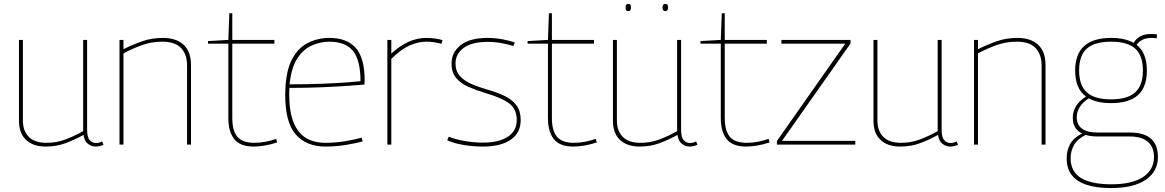

<svg xmlns="http://www.w3.org/2000/svg" viewBox="-20 -732 5896 972"><path d="M211 10Q148 10 112 -23.5Q76 -57 76 -121V-530H96V-121Q96 -70 125.5 -39.5Q155 -9 215 -9Q266 -9 310 -25.5Q354 -42 401 -68V-530H421V-76Q421 -37 434 -22.5Q447 -8 466 -8Q482 -8 497 -16L504 1Q483 10 464 10Q443 10 425 -4Q407 -18 403 -49Q355 -23 310 -6.5Q265 10 211 10Z M585 0V-530H605V-483Q654 -507 701 -523.5Q748 -540 805 -540Q872 -540 909.5 -505.5Q947 -471 947 -401V0H927V-401Q927 -457 896.5 -489Q866 -521 801 -521Q748 -521 701.5 -504.5Q655 -488 605 -462V0Z M1265 10Q1196 10 1166 -27.5Q1136 -65 1136 -135V-511H1033V-524L1136 -530L1141 -665H1156V-530H1369V-511H1156V-135Q1156 -70 1182 -39.5Q1208 -9 1267 -9Q1297 -9 1324.5 -14.5Q1352 -20 1378 -29L1383 -11Q1350 0 1319.5 5Q1289 10 1265 10Z M1627 10Q1532 10 1478 -50.5Q1424 -111 1424 -250Q1424 -361 1454.5 -424Q1485 -487 1536 -513.5Q1587 -540 1648 -540Q1736 -540 1781 -489.5Q1826 -439 1826 -325Q1826 -321 1825.5 -314.5Q1825 -308 1825 -304Q1802 -302 1748 -298Q1694 -294 1616.5 -290.5Q1539 -287 1445 -287Q1445 -280 1444.5 -273Q1444 -266 1444 -259Q1444 -166 1466.5 -111.5Q1489 -57 1530 -33Q1571 -9 1628 -9Q1680 -9 1729.5 -17.5Q1779 -26 1811 -35L1816 -16Q1783 -7 1732.5 1.5Q1682 10 1627 10ZM1446 -305Q1533 -305 1609 -308Q1685 -311 1737.5 -315Q1790 -319 1805 -321Q1805 -427 1767 -474Q1729 -521 1648 -521Q1605 -521 1561.5 -503Q1518 -485 1486.5 -438.5Q1455 -392 1446 -305Z M1961 -530V-461Q2006 -502 2049.5 -521Q2093 -540 2138 -540Q2161 -540 2182.5 -537Q2204 -534 2220 -529L2215 -510Q2198 -515 2178 -518Q2158 -521 2139 -521Q2096 -521 2052 -501Q2008 -481 1961 -434V0H1941V-530Z M2244 -22 2252 -40Q2283 -27 2330.5 -18.5Q2378 -10 2424 -10Q2505 -10 2550.5 -39.5Q2596 -69 2596 -124Q2596 -181 2556.5 -209.5Q2517 -238 2437 -261Q2391 -275 2352 -292Q2313 -309 2289.5 -337Q2266 -365 2266 -410Q2266 -467 2312 -503.5Q2358 -540 2449 -540Q2487 -540 2524 -533Q2561 -526 2586 -517L2579 -499Q2555 -507 2520 -513.5Q2485 -520 2449 -520Q2369 -520 2327.5 -489.5Q2286 -459 2286 -410Q2286 -372 2308.5 -347Q2331 -322 2367.5 -306.5Q2404 -291 2445 -279Q2499 -264 2537 -245Q2575 -226 2595.5 -197.5Q2616 -169 2616 -124Q2616 -59 2565.5 -24.5Q2515 10 2424 10Q2375 10 2325 1.5Q2275 -7 2244 -22Z M2883 10Q2814 10 2784 -27.5Q2754 -65 2754 -135V-511H2651V-524L2754 -530L2759 -665H2774V-530H2987V-511H2774V-135Q2774 -70 2800 -39.5Q2826 -9 2885 -9Q2915 -9 2942.5 -14.5Q2970 -20 2996 -29L3001 -11Q2968 0 2937.5 5Q2907 10 2883 10Z M3218 10Q3155 10 3119 -23.5Q3083 -57 3083 -121V-530H3103V-121Q3103 -70 3132.5 -39.5Q3162 -9 3222 -9Q3273 -9 3317 -25.5Q3361 -42 3408 -68V-530H3428V-76Q3428 -37 3441 -22.5Q3454 -8 3473 -8Q3489 -8 3504 -16L3511 1Q3490 10 3471 10Q3450 10 3432 -4Q3414 -18 3410 -49Q3362 -23 3317 -6.5Q3272 10 3218 10ZM3349 -676Q3340 -676 3337 -681.5Q3334 -687 3334 -694Q3334 -702 3337 -707Q3340 -712 3349 -712Q3357 -712 3359.5 -707Q3362 -702 3362 -694Q3362 -687 3359.5 -681.5Q3357 -676 3349 -676ZM3161 -676Q3152 -676 3149.5 -681.5Q3147 -687 3147 -694Q3147 -702 3149.5 -707Q3152 -712 3161 -712Q3170 -712 3172 -707Q3174 -702 3174 -694Q3174 -687 3172 -681.5Q3170 -676 3161 -676Z M3758 10Q3689 10 3659 -27.5Q3629 -65 3629 -135V-511H3526V-524L3629 -530L3634 -665H3649V-530H3862V-511H3649V-135Q3649 -70 3675 -39.5Q3701 -9 3760 -9Q3790 -9 3817.5 -14.5Q3845 -20 3871 -29L3876 -11Q3843 0 3812.5 5Q3782 10 3758 10Z M3913 0V-18L4259 -511H3936V-530H4286V-512L3939 -19H4310V0Z M4537 10Q4474 10 4438 -23.5Q4402 -57 4402 -121V-530H4422V-121Q4422 -70 4451.5 -39.5Q4481 -9 4541 -9Q4592 -9 4636 -25.5Q4680 -42 4727 -68V-530H4747V-76Q4747 -37 4760 -22.5Q4773 -8 4792 -8Q4808 -8 4823 -16L4830 1Q4809 10 4790 10Q4769 10 4751 -4Q4733 -18 4729 -49Q4681 -23 4636 -6.5Q4591 10 4537 10Z M4911 0V-530H4931V-483Q4980 -507 5027 -523.5Q5074 -540 5131 -540Q5198 -540 5235.5 -505.5Q5273 -471 5273 -401V0H5253V-401Q5253 -457 5222.5 -489Q5192 -521 5127 -521Q5074 -521 5027.5 -504.5Q4981 -488 4931 -462V0Z M5605 -210Q5535 -210 5492 -234Q5463 -216 5447 -191.5Q5431 -167 5431 -137Q5431 -102 5456.5 -81.5Q5482 -61 5539 -61H5701Q5842 -61 5842 63Q5842 136 5780.5 178Q5719 220 5606 220Q5494 220 5437 183Q5380 146 5380 70Q5380 31 5397 -1.5Q5414 -34 5458 -56Q5411 -79 5411 -135Q5411 -202 5478 -243Q5423 -283 5423 -375Q5423 -540 5605 -540Q5676 -540 5719 -515Q5745 -560 5808 -560Q5822 -560 5837 -558L5836 -538Q5825 -540 5808 -540Q5759 -540 5734 -505Q5786 -465 5786 -375Q5786 -292 5741.5 -251Q5697 -210 5605 -210ZM5605 -229Q5688 -229 5727 -264.5Q5766 -300 5766 -375Q5766 -451 5727 -486Q5688 -521 5605 -521Q5521 -521 5482 -486Q5443 -451 5443 -375Q5443 -300 5482 -264.5Q5521 -229 5605 -229ZM5400 69Q5400 137 5452.5 169Q5505 201 5606 201Q5711 201 5766.5 164.5Q5822 128 5822 62Q5822 12 5790.5 -14.5Q5759 -41 5701 -41H5538Q5502 -41 5476 -49Q5434 -28 5417 2.5Q5400 33 5400 69Z"/></svg>

Font: Georama Thin
Style: Regular
Weight: 100
Designer: Jean-Baptiste Levee
Foundry: Production Type
Version: Version 1.000